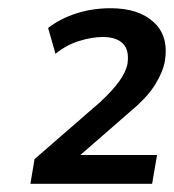

<svg xmlns="http://www.w3.org/2000/svg" viewBox="-20 -729 423 467"><path d="M54 -282 64 -342 224 -481Q255 -510 270.5 -532Q286 -554 290 -573Q295 -607 279 -623Q263 -639 230 -639Q203 -639 171.5 -629Q140 -619 115 -598L97 -661Q127 -684 166 -696.5Q205 -709 249 -709Q317 -709 354 -675Q391 -641 381 -580Q376 -553 356.5 -522Q337 -491 296 -457L164 -342L161 -352H362L350 -282Z"/></svg>

Font: Mulish ExtraLight SemiBold
Style: Italic
Weight: 600
Italic angle: -9°
Version: Version 3.603